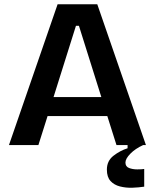

<svg xmlns="http://www.w3.org/2000/svg" viewBox="-20 -680 726 900"><path d="M22 0 250 -660H436L664 0H526L483 -136H203L160 0ZM336 -559 231 -225H455L350 -559ZM656 195Q630 199 600 200Q570 201 542.5 194Q515 187 498 168.5Q481 150 481 115Q481 74 512 50Q543 26 578 15V-6H651V0Q614 17 591 40.5Q568 64 568 82Q568 101 585 107.5Q602 114 623.5 114Q645 114 656 112Z"/></svg>

Font: Bricolage Grotesque 10pt SemiBold
Style: Regular
Weight: 600
Designer: Mathieu Triay
Foundry: Atelier Triay
Version: Version 1.000; ttfautohint (v1.8.4.7-5d5b);gftools[0.9.29]